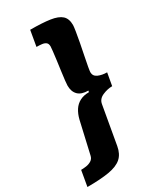

<svg xmlns="http://www.w3.org/2000/svg" viewBox="-263 -810 874 1045"><g transform="rotate(-30 174.0 -287.5)"><path d="M118 -736Q194 -736 241.5 -729Q289 -722 311 -702Q333 -682 333 -642Q333 -633 328.5 -604.5Q324 -576 317 -539Q310 -502 302.5 -466Q295 -430 290.5 -404Q286 -378 286 -372Q286 -347 310 -336.5Q334 -326 365 -326L351 -247Q321 -247 290 -233.5Q259 -220 254 -190L212 49Q204 95 176.5 119Q149 143 96 152Q43 161 -40 161L-23 63Q-9 63 9 60.5Q27 58 41.5 49Q56 40 60 22L106 -179Q114 -211 129 -234Q144 -257 168 -269.5Q192 -282 225 -282L227 -291Q184 -291 163 -312Q142 -333 142 -371Q142 -378 144.5 -402Q147 -426 151.5 -457.5Q156 -489 160 -520Q164 -551 166.5 -573.5Q169 -596 169 -602Q169 -619 160 -626.5Q151 -634 135.5 -636Q120 -638 101 -638Z"/></g></svg>

Font: Archivo SemiCondensed Black
Style: Italic
Weight: 900
Width: 4
Italic angle: -10°
Designer: Hector Gatti
Foundry: Omnibus-Type
Version: Version 2.001